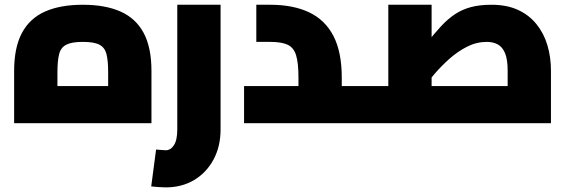

<svg xmlns="http://www.w3.org/2000/svg" viewBox="-20 -523 2423 815"><path d="M40 0V-221.7Q40 -321.1 73 -383Q106.1 -445 171 -473.9Q235.9 -502.8 331.5 -502.8Q427 -502.8 491.9 -473.9Q556.8 -445 589.9 -383Q622.9 -321.1 622.9 -221.7V0ZM223.8 -74.9 134.8 -157.6H528.1L439.1 -74.9V-216.2Q439.1 -265.3 432 -293.3Q424.8 -321.4 401.9 -333.3Q379.1 -345.2 331.5 -345.2Q284.4 -345.2 261.3 -333.3Q238.1 -321.4 231 -293.3Q223.8 -265.3 223.8 -216.2Z M683.5 272.4Q670.5 272.4 654.9 271.2Q639.3 270 621.9 268.4L642.5 111.8Q658.5 112.8 668 113.8Q677.5 114.8 683.5 114.8Q704.4 114.8 718.4 93.2Q732.5 71.6 732.5 26V-502.8H916.3V26Q916.3 98.6 886.4 154.2Q856.5 209.8 804.2 241.1Q751.9 272.4 683.5 272.4Z M1430.7 0V-157.6H1539.7V0ZM1016 0V-157.6H1371.9L1246.9 -50.4V-193.3Q1246.9 -256.9 1236.6 -289.3Q1226.3 -321.6 1200.3 -333.4Q1174.3 -345.2 1126.9 -345.2H1068V-502.8H1126.9Q1225.1 -502.8 1292.9 -470.3Q1360.7 -437.8 1395.7 -369.7Q1430.7 -301.5 1430.7 -193.3V0ZM1539.7 0V-157.6Q1550.6 -157.6 1555.1 -136.6Q1559.7 -115.7 1559.7 -78.8Q1559.7 -42.5 1555.1 -21.3Q1550.6 0 1539.7 0Z M1540 0V-157.6H2293.8L2134.9 -21V-222.7Q2134.9 -271 2123.8 -297.3Q2112.8 -323.7 2093 -334.4Q2073.2 -345.2 2046.4 -345.2Q2003 -345.2 1963.1 -325Q1923.2 -304.9 1887.9 -273.6Q1852.7 -242.2 1823.7 -208.3Q1794.7 -174.4 1774.4 -146.4Q1754.2 -118.3 1743.7 -105.4L1712.4 -242.4Q1757.3 -297.2 1791.1 -339.8Q1824.9 -382.4 1853.7 -413.2Q1882.6 -444.1 1912.8 -463.7Q1942.9 -483.3 1979.6 -493Q2016.3 -502.8 2066.3 -502.8Q2131.2 -502.8 2178.7 -481Q2226.1 -459.2 2257.4 -420.2Q2288.7 -381.3 2303.7 -330.8Q2318.7 -280.2 2318.7 -222.7V0ZM1628.3 -157.6V-502.8H1812.1V-157.6ZM1540 0Q1529.1 0 1524.6 -21.3Q1520 -42.5 1520 -78.8Q1520 -115.7 1524.6 -136.6Q1529.1 -157.6 1540 -157.6Z"/></svg>

Font: TitilliumWeb ExtraLight
Style: Regular
Weight: 400
Designer: Mohamed Gaber, Accademia di Belle Arti di Urbino and others
Foundry: Kief Type Foundry, Accademia di Belle Arti di Urbino and others
Version: Version 3.000; ttfautohint (v1.8.2)